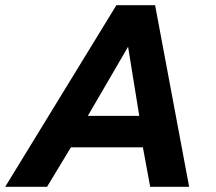

<svg xmlns="http://www.w3.org/2000/svg" viewBox="-38 -719 830 739"><path d="M410 -699H559L690 0H540L512 -152H235L143 0H-18ZM498 -273 455 -539 300 -273Z"/></svg>

Font: Prompt Semibold
Style: Italic
Weight: 600
Italic angle: -12°
Designer: Katatrad Team
Foundry: CadsonDemak
Version: Version 1.000